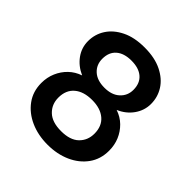

<svg xmlns="http://www.w3.org/2000/svg" viewBox="-193 -856 1011 1011"><g transform="rotate(45 313.0 -350.0)"><path d="M313 12Q242 12 185 -13.5Q128 -39 94 -85.5Q60 -132 60 -195Q60 -237 75.5 -273Q91 -309 118.5 -335.5Q146 -362 184 -375Q135 -397 106.5 -436.5Q78 -476 78 -525Q78 -576 105 -618Q132 -660 184.5 -686Q237 -712 313 -712Q389 -712 441.5 -686Q494 -660 520.5 -618Q547 -576 547 -525Q547 -477 518.5 -436.5Q490 -396 441 -375Q480 -362 507.5 -335Q535 -308 550 -272.5Q565 -237 565 -195Q565 -132 531.5 -85.5Q498 -39 441 -13.5Q384 12 313 12ZM313 -89Q380 -89 413.5 -121.5Q447 -154 447 -204Q447 -260 411 -290.5Q375 -321 313 -321Q250 -321 214 -290.5Q178 -260 178 -204Q178 -154 212 -121.5Q246 -89 313 -89ZM313 -412Q367 -412 398 -440.5Q429 -469 429 -512Q429 -561 398.5 -587.5Q368 -614 313 -614Q258 -614 227.5 -587.5Q197 -561 197 -512Q197 -468 227.5 -440Q258 -412 313 -412Z"/></g></svg>

Font: DM Sans 18pt SemiBold
Style: Regular
Weight: 600
Designer: Colophon Foundry, Jonny Pinhorn
Foundry: Colophon Foundry
Version: Version 4.004;gftools[0.9.30]